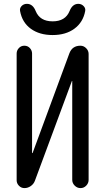

<svg xmlns="http://www.w3.org/2000/svg" viewBox="-20 -965 540 985"><path d="M336.9 -908.2Q351.6 -945.3 381.8 -945.3Q397.5 -945.3 408.7 -934.1Q419.9 -922.9 417 -908.2Q406.2 -850.6 361.8 -817.9Q317.4 -785.2 250 -785.2Q182.6 -785.2 138.2 -817.4Q93.8 -849.6 83 -908.2Q80.1 -922.9 90.8 -934.1Q101.6 -945.3 118.2 -945.3Q148.4 -945.3 163.1 -908.2Q184.6 -855.5 250 -855.5Q315.4 -855.5 336.9 -908.2ZM105.5 0Q88.9 0 77.1 -12.2Q65.4 -24.4 65.4 -40V-690.4Q65.4 -706.1 76.7 -718.3Q87.9 -730.5 105 -730.5Q122.1 -730.5 133.3 -718.3Q144.5 -706.1 144.5 -690.4V-180.7Q144.5 -179.7 146 -179.7Q147.5 -179.7 147.5 -180.7L335.9 -691.4Q350.6 -730.5 392.6 -730.5Q409.2 -730.5 421.9 -717.8Q434.6 -705.1 434.6 -688.5V-42Q434.6 -25.4 422.4 -12.7Q410.2 0 393.1 0Q376 0 363.3 -12.7Q350.6 -25.4 350.6 -42V-548.8Q350.6 -549.8 349.6 -549.8Q348.6 -549.8 348.6 -548.8L159.2 -38.1Q153.3 -21.5 138.2 -10.7Q123 0 105.5 0Z"/></svg>

Font: Rounded Mgen+ 1m regular
Style: Regular
Weight: 400
Designer: [Source Han Sans]
Ryoko NISHIZUKA  (kana & ideographs); Paul D. Hunt (Latin, Greek & Cyrillic); Wenlong ZHANG  (bopomofo
Version: Version 1.059.20150602